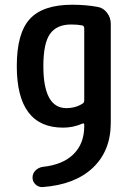

<svg xmlns="http://www.w3.org/2000/svg" viewBox="-20 -550 540 798"><path d="M275.4 -448.2Q215.8 -448.2 188 -409.2Q160.2 -370.1 160.2 -275.4Q160.2 -101.6 254.9 -100.6Q294.9 -100.6 324.2 -120.1Q330.1 -124 330.1 -132.8V-432.6Q330.1 -441.4 322.3 -444.3Q302.7 -448.2 275.4 -448.2ZM242.2 -19.5Q49.8 -19.5 49.8 -275.4Q49.8 -412.1 104 -471.2Q158.2 -530.3 280.3 -530.3Q336.9 -530.3 384.8 -521.5Q409.2 -517.6 424.8 -497.1Q440.4 -476.6 440.4 -451.2V-40Q440.4 77.1 365.7 147.5Q291 217.8 157.2 227.5Q140.6 228.5 127.9 216.8Q115.2 205.1 115.2 188Q115.2 170.9 127.4 158.7Q139.6 146.5 157.2 143.6Q241.2 134.8 285.6 90.8Q330.1 46.9 330.1 -25.4V-31.2Q330.1 -40 322.3 -36.1Q284.2 -19.5 242.2 -19.5Z"/></svg>

Font: Rounded Mgen+ 1mn medium
Style: Regular
Weight: 500
Designer: [Source Han Sans]
Ryoko NISHIZUKA  (kana & ideographs); Paul D. Hunt (Latin, Greek & Cyrillic); Wenlong ZHANG  (bopomofo
Version: Version 1.059.20150602